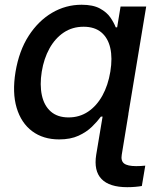

<svg xmlns="http://www.w3.org/2000/svg" viewBox="-20 -568 652 797"><path d="M508.3 209Q434.1 209 401.4 175Q368.7 141.1 379.4 74.2L407.7 -95.2H513.2L485.4 74.2Q481 99.6 495.1 110.6Q509.3 121.6 545.4 121.6Q553.7 121.6 563.7 121.1Q573.7 120.6 583 119.6L568.8 204.1Q558.1 206.1 542.5 207.5Q526.9 209 508.3 209ZM225.6 10.7Q159.2 10.7 113.5 -23.4Q67.9 -57.6 49.1 -120.4Q30.3 -183.1 44.4 -269.5Q59.1 -357.4 99.1 -419.4Q139.2 -481.4 196 -514.9Q252.9 -548.3 318.8 -548.3Q366.2 -548.3 394.8 -532.7Q423.3 -517.1 438.2 -495.4Q453.1 -473.6 460.4 -454.6H466.3L480.5 -541H586.9L497.1 0H393.1L406.7 -84H398.9Q384.3 -64 361.8 -42Q339.4 -20 305.9 -4.6Q272.5 10.7 225.6 10.7ZM264.6 -80.6Q310.1 -80.6 345.7 -104.5Q381.3 -128.4 405 -171.1Q428.7 -213.9 438 -270.5Q447.3 -327.1 437.7 -368.9Q428.2 -410.6 400.4 -433.8Q372.6 -457 327.1 -457Q280.3 -457 244.4 -432.9Q208.5 -408.7 185.3 -366.7Q162.1 -324.7 153.3 -270.5Q144.5 -215.8 153.8 -172.6Q163.1 -129.4 190.9 -105Q218.8 -80.6 264.6 -80.6Z"/></svg>

Font: Inter 17pt Medium
Style: Italic
Weight: 500
Italic angle: -9.3988°
Version: Version 4.001;git-66647c0bb